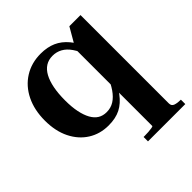

<svg xmlns="http://www.w3.org/2000/svg" viewBox="-199 -677 1048 1048"><g transform="rotate(-45 324.5 -153.5)"><path d="M350 223V189H360Q373 189 388 188Q403 187 414.5 185Q426 183 426 180V-414L432 -423L491 -525H577V157Q577 177 594.5 183Q612 189 637 189H638V223ZM274 -530Q325 -530 363.5 -513Q402 -496 432 -460Q462 -424 485 -370L449 -347Q433 -390 413 -419Q393 -448 367.5 -462Q342 -476 312 -476Q281 -476 258 -461.5Q235 -447 219.5 -418.5Q204 -390 196 -349Q188 -308 188 -255Q188 -204 196 -165.5Q204 -127 218.5 -101Q233 -75 254 -62Q275 -49 304 -49Q336 -49 361.5 -65Q387 -81 408.5 -112Q430 -143 448 -189L477 -170Q451 -110 421 -69.5Q391 -29 353 -9.5Q315 10 260 10Q194 10 142.5 -22.5Q91 -55 61.5 -114.5Q32 -174 32 -255Q32 -337 62.5 -399Q93 -461 148 -495.5Q203 -530 274 -530Z"/></g></svg>

Font: Roboto Serif 144pt SemiBold
Style: Regular
Weight: 600
Version: Version 1.008